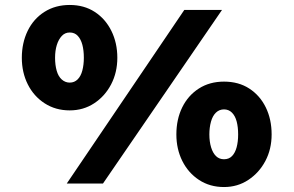

<svg xmlns="http://www.w3.org/2000/svg" viewBox="-20 -740 1187 774"><path d="M249 0 723 -700H875L395 0ZM261 -295Q204 -295 160 -323.5Q116 -352 92 -400Q68 -448 68 -507Q68 -567 91.5 -615.5Q115 -664 159 -692Q203 -720 261 -720Q319 -720 362 -692Q405 -664 429 -615.5Q453 -567 453 -507Q453 -448 428 -400Q403 -352 359.5 -323.5Q316 -295 261 -295ZM261 -407Q280 -407 293 -420Q306 -433 312 -456Q318 -479 318 -507Q318 -537 312 -559.5Q306 -582 293.5 -595.5Q281 -609 261 -609Q242 -609 229 -595Q216 -581 209 -558.5Q202 -536 202 -507Q202 -478 208.5 -455Q215 -432 229 -419.5Q243 -407 261 -407ZM883 14Q826 14 782.5 -14.5Q739 -43 715 -91Q691 -139 691 -198Q691 -259 714.5 -307Q738 -355 781.5 -383Q825 -411 883 -411Q942 -411 985 -383Q1028 -355 1051.5 -307Q1075 -259 1075 -198Q1075 -139 1050 -91.5Q1025 -44 981.5 -15Q938 14 883 14ZM883 -98Q903 -98 915.5 -111Q928 -124 934 -146.5Q940 -169 940 -198Q940 -228 934 -250.5Q928 -273 915 -286Q902 -299 883 -299Q864 -299 850.5 -286Q837 -273 830.5 -249.5Q824 -226 824 -198Q824 -169 831 -146Q838 -123 851 -110.5Q864 -98 883 -98Z"/></svg>

Font: Lexend Giga
Style: Bold
Weight: 700
Version: Version 1.007